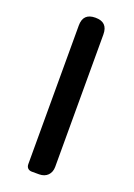

<svg xmlns="http://www.w3.org/2000/svg" viewBox="-142 -793 594 850"><g transform="rotate(20 154.5 -368.5)"><path d="M213 -368V-679C213 -718 194 -737 155 -737C116 -737 97 -718 97 -679V-26C97 -10 107 0 123 0H155H158C191 0 213 -22 213 -55Z"/></g></svg>

Font: GenSenRounded2 TW M
Style: Regular
Weight: 500
Version: Version 2.100;PS 2.1;hotconv 16.6.51;makeotf.lib2.5.65220 DE